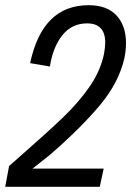

<svg xmlns="http://www.w3.org/2000/svg" viewBox="-24 -719 505 739"><path d="M167 -122 101 -70H375L360 0H-4L11 -80L36 -102Q157 -208 218 -266.5Q279 -325 320.5 -385Q362 -445 376 -510Q381 -537 381 -555Q381 -629 311 -629Q253 -629 216.5 -584Q180 -539 168 -463L92 -476Q139 -699 317 -699Q388 -699 424.5 -659.5Q461 -620 461 -553Q461 -526 455 -496Q434 -402 360.5 -314Q287 -226 167 -122Z"/></svg>

Font: Decalotype
Style: Italic
Weight: 400
Italic angle: -12°
Designer: Alfredo Marco Pradil
Foundry: Alfredo Marco Pradil
Version: Version 1.0